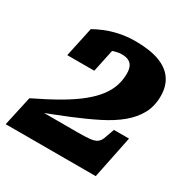

<svg xmlns="http://www.w3.org/2000/svg" viewBox="-185 -786 896 918"><g transform="rotate(30 263.0 -327.0)"><path d="M-34 0H463L511 -235H428L407 -177Q400 -160 387 -151.5Q374 -143 350 -140.5Q326 -138 287 -138H53L54 -121Q141 -154 215.5 -184.5Q290 -215 350.5 -245.5Q411 -276 453 -311Q495 -346 518 -388.5Q541 -431 541 -487Q541 -541 515 -578.5Q489 -616 437 -635Q385 -654 307 -654Q259 -654 217.5 -645Q176 -636 144 -622.5Q112 -609 91 -597L56 -433H205L236 -579Q223 -579 211.5 -573.5Q200 -568 191.5 -560Q183 -552 180 -543Q177 -534 179 -526Q190 -537 206 -546Q222 -555 242 -561Q262 -567 281 -567Q304 -567 318.5 -559.5Q333 -552 340 -537Q347 -522 347 -498Q347 -464 336.5 -431.5Q326 -399 302 -367Q278 -335 238 -302.5Q198 -270 139.5 -236Q81 -202 2 -164Z"/></g></svg>

Font: Roboto Serif ExtraBold
Style: Italic
Weight: 800
Italic angle: -10°
Version: Version 1.007